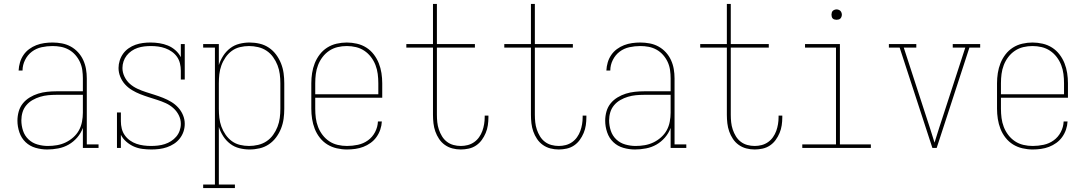

<svg xmlns="http://www.w3.org/2000/svg" viewBox="-20 -755 5540 980"><path d="M221 8Q191 8 161.5 -0.5Q132 -9 110.5 -29.5Q89 -50 79 -79.5Q69 -109 69 -139Q69 -163 75.5 -186Q82 -209 96.5 -227Q111 -245 131.5 -257.5Q152 -270 174.5 -277Q197 -284 220.5 -286.5Q244 -289 267 -289H403V-355Q403 -376 400 -397.5Q397 -419 388 -438.5Q379 -458 364.5 -474.5Q350 -491 331 -501.5Q312 -512 291 -516Q270 -520 248 -520Q220 -520 192.5 -514Q165 -508 143 -491.5Q121 -475 108 -449Q95 -423 95 -395H75Q76 -416 82 -436.5Q88 -457 100 -474.5Q112 -492 129 -504.5Q146 -517 165.5 -524.5Q185 -532 206 -535Q227 -538 248 -538Q272 -538 296 -533.5Q320 -529 341 -517.5Q362 -506 378.5 -488Q395 -470 405 -448Q415 -426 419 -402.5Q423 -379 423 -355V-18H483V0H403V-102Q393 -75 374 -53Q355 -31 330.5 -17Q306 -3 277.5 2.5Q249 8 221 8ZM224 -10Q248 -10 271 -14Q294 -18 315 -28Q336 -38 354 -54Q372 -70 383 -90Q394 -110 398.5 -133.5Q403 -157 403 -180V-271H267Q246 -271 225.5 -269Q205 -267 185 -261Q165 -255 146.5 -244.5Q128 -234 114.5 -218Q101 -202 95 -182Q89 -162 89 -141Q89 -114 97.5 -88Q106 -62 125.5 -43.5Q145 -25 171.5 -17.5Q198 -10 224 -10Z M753 8Q730 8 707 5Q684 2 663.5 -7Q643 -16 625 -31.5Q607 -47 597 -67V0H577V-181H597V-136Q597 -117 601.5 -98.5Q606 -80 617 -64.5Q628 -49 643.5 -38Q659 -27 676.5 -21Q694 -15 713 -12.5Q732 -10 751 -10Q768 -10 786 -12Q804 -14 821 -19.5Q838 -25 853 -34.5Q868 -44 879.5 -57.5Q891 -71 897 -88Q903 -105 903 -123Q903 -146 892.5 -167Q882 -188 864.5 -203.5Q847 -219 826 -228.5Q805 -238 783 -245Q761 -252 739 -259Q717 -266 695.5 -274.5Q674 -283 654 -295Q634 -307 618.5 -324Q603 -341 594 -363Q585 -385 585 -408Q585 -427 591 -446Q597 -465 608.5 -481Q620 -497 636.5 -508.5Q653 -520 671.5 -526.5Q690 -533 709.5 -535.5Q729 -538 748 -538Q771 -538 793.5 -534.5Q816 -531 837 -522.5Q858 -514 875.5 -498.5Q893 -483 903 -463V-530H923V-349H903V-394Q903 -413 898.5 -431.5Q894 -450 883.5 -465Q873 -480 857.5 -491Q842 -502 824 -508.5Q806 -515 787.5 -517.5Q769 -520 750 -520Q733 -520 716 -518Q699 -516 682.5 -510.5Q666 -505 651.5 -495Q637 -485 626.5 -471.5Q616 -458 610.5 -441.5Q605 -425 605 -408Q605 -385 615.5 -363.5Q626 -342 643 -327Q660 -312 681.5 -302Q703 -292 725 -285Q747 -278 769 -271Q791 -264 812.5 -255.5Q834 -247 854 -235Q874 -223 889.5 -206Q905 -189 914 -167.5Q923 -146 923 -123Q923 -102 916.5 -83Q910 -64 897.5 -48Q885 -32 868 -21Q851 -10 832 -3.5Q813 3 793 5.5Q773 8 753 8Z M1017 205V187H1077V-512H1017V-530H1097V-423Q1105 -448 1119.5 -470.5Q1134 -493 1155 -509Q1176 -525 1202 -531.5Q1228 -538 1254 -538Q1280 -538 1305.5 -532Q1331 -526 1352.5 -511.5Q1374 -497 1389.5 -476Q1405 -455 1414.5 -431Q1424 -407 1427.5 -381.5Q1431 -356 1431 -330V-200Q1431 -174 1427.5 -148.5Q1424 -123 1414.5 -99Q1405 -75 1389.5 -54Q1374 -33 1352.5 -18.5Q1331 -4 1305.5 2Q1280 8 1254 8Q1228 8 1202 1.5Q1176 -5 1155 -21Q1134 -37 1119.5 -59.5Q1105 -82 1097 -107V187H1179V205ZM1251 -10Q1274 -10 1297.5 -15.5Q1321 -21 1340.5 -34Q1360 -47 1374 -66.5Q1388 -86 1396.5 -108Q1405 -130 1408 -153Q1411 -176 1411 -200V-330Q1411 -354 1408 -377Q1405 -400 1396.5 -422Q1388 -444 1374 -463.5Q1360 -483 1340.5 -496Q1321 -509 1297.5 -514.5Q1274 -520 1251 -520Q1228 -520 1205 -514.5Q1182 -509 1163.5 -495.5Q1145 -482 1131.5 -462.5Q1118 -443 1110 -421Q1102 -399 1099.5 -376Q1097 -353 1097 -330V-200Q1097 -177 1099.5 -154Q1102 -131 1110 -109Q1118 -87 1131.5 -67.5Q1145 -48 1163.5 -34.5Q1182 -21 1205 -15.5Q1228 -10 1251 -10Z M1751 8Q1725 8 1699 2Q1673 -4 1651 -17.5Q1629 -31 1612.5 -52Q1596 -73 1586.5 -97.5Q1577 -122 1573 -148Q1569 -174 1569 -200V-330Q1569 -356 1573 -382Q1577 -408 1586.5 -432Q1596 -456 1612 -477Q1628 -498 1650 -512Q1672 -526 1698 -532Q1724 -538 1750 -538Q1776 -538 1802 -532Q1828 -526 1850 -512Q1872 -498 1888 -477Q1904 -456 1913.5 -432Q1923 -408 1927 -382Q1931 -356 1931 -330V-256H1589V-200Q1589 -176 1592 -152.5Q1595 -129 1603.5 -107Q1612 -85 1626.5 -66Q1641 -47 1660.5 -34Q1680 -21 1703.5 -15.5Q1727 -10 1751 -10Q1779 -10 1807 -16Q1835 -22 1858 -38.5Q1881 -55 1894.5 -81Q1908 -107 1909 -135H1929Q1928 -114 1921 -93.5Q1914 -73 1901.5 -55.5Q1889 -38 1871.5 -25.5Q1854 -13 1834.5 -5.5Q1815 2 1793.5 5Q1772 8 1751 8ZM1911 -274V-330Q1911 -354 1908 -377.5Q1905 -401 1896.5 -423Q1888 -445 1873.5 -464Q1859 -483 1839.5 -496Q1820 -509 1797 -514.5Q1774 -520 1750 -520Q1726 -520 1703 -514.5Q1680 -509 1660.5 -496Q1641 -483 1626.5 -464Q1612 -445 1603.5 -423Q1595 -401 1592 -377.5Q1589 -354 1589 -330V-274Z M2332 8Q2310 8 2289 2.5Q2268 -3 2250.5 -15.5Q2233 -28 2221 -46Q2209 -64 2202 -84Q2195 -104 2192.5 -125.5Q2190 -147 2190 -169V-512H2054V-530H2190V-735H2210V-530H2404V-512H2210V-169Q2210 -150 2212 -131Q2214 -112 2220 -94Q2226 -76 2236 -59.5Q2246 -43 2261 -31.5Q2276 -20 2294.5 -15Q2313 -10 2332 -10Q2350 -10 2367.5 -14.5Q2385 -19 2400 -29.5Q2415 -40 2425.5 -55Q2436 -70 2442 -86.5Q2448 -103 2451 -121Q2454 -139 2454 -157Q2454 -159 2454 -161Q2454 -163 2454 -165H2473Q2473 -163 2473 -160.5Q2473 -158 2473 -156Q2473 -136 2470 -115.5Q2467 -95 2459 -76Q2451 -57 2439 -40.5Q2427 -24 2410 -12.5Q2393 -1 2372.5 3.5Q2352 8 2332 8Z M2832 8Q2810 8 2789 2.5Q2768 -3 2750.5 -15.5Q2733 -28 2721 -46Q2709 -64 2702 -84Q2695 -104 2692.5 -125.5Q2690 -147 2690 -169V-512H2554V-530H2690V-735H2710V-530H2904V-512H2710V-169Q2710 -150 2712 -131Q2714 -112 2720 -94Q2726 -76 2736 -59.5Q2746 -43 2761 -31.5Q2776 -20 2794.5 -15Q2813 -10 2832 -10Q2850 -10 2867.5 -14.5Q2885 -19 2900 -29.5Q2915 -40 2925.5 -55Q2936 -70 2942 -86.5Q2948 -103 2951 -121Q2954 -139 2954 -157Q2954 -159 2954 -161Q2954 -163 2954 -165H2973Q2973 -163 2973 -160.5Q2973 -158 2973 -156Q2973 -136 2970 -115.5Q2967 -95 2959 -76Q2951 -57 2939 -40.5Q2927 -24 2910 -12.5Q2893 -1 2872.5 3.5Q2852 8 2832 8Z M3221 8Q3191 8 3161.5 -0.5Q3132 -9 3110.5 -29.5Q3089 -50 3079 -79.5Q3069 -109 3069 -139Q3069 -163 3075.5 -186Q3082 -209 3096.5 -227Q3111 -245 3131.5 -257.5Q3152 -270 3174.5 -277Q3197 -284 3220.5 -286.5Q3244 -289 3267 -289H3403V-355Q3403 -376 3400 -397.5Q3397 -419 3388 -438.5Q3379 -458 3364.5 -474.5Q3350 -491 3331 -501.5Q3312 -512 3291 -516Q3270 -520 3248 -520Q3220 -520 3192.5 -514Q3165 -508 3143 -491.5Q3121 -475 3108 -449Q3095 -423 3095 -395H3075Q3076 -416 3082 -436.5Q3088 -457 3100 -474.5Q3112 -492 3129 -504.5Q3146 -517 3165.5 -524.5Q3185 -532 3206 -535Q3227 -538 3248 -538Q3272 -538 3296 -533.5Q3320 -529 3341 -517.5Q3362 -506 3378.5 -488Q3395 -470 3405 -448Q3415 -426 3419 -402.5Q3423 -379 3423 -355V-18H3483V0H3403V-102Q3393 -75 3374 -53Q3355 -31 3330.5 -17Q3306 -3 3277.5 2.5Q3249 8 3221 8ZM3224 -10Q3248 -10 3271 -14Q3294 -18 3315 -28Q3336 -38 3354 -54Q3372 -70 3383 -90Q3394 -110 3398.5 -133.5Q3403 -157 3403 -180V-271H3267Q3246 -271 3225.5 -269Q3205 -267 3185 -261Q3165 -255 3146.5 -244.5Q3128 -234 3114.5 -218Q3101 -202 3095 -182Q3089 -162 3089 -141Q3089 -114 3097.5 -88Q3106 -62 3125.5 -43.5Q3145 -25 3171.5 -17.5Q3198 -10 3224 -10Z M3832 8Q3810 8 3789 2.5Q3768 -3 3750.5 -15.5Q3733 -28 3721 -46Q3709 -64 3702 -84Q3695 -104 3692.5 -125.5Q3690 -147 3690 -169V-512H3554V-530H3690V-735H3710V-530H3904V-512H3710V-169Q3710 -150 3712 -131Q3714 -112 3720 -94Q3726 -76 3736 -59.5Q3746 -43 3761 -31.5Q3776 -20 3794.5 -15Q3813 -10 3832 -10Q3850 -10 3867.5 -14.5Q3885 -19 3900 -29.5Q3915 -40 3925.5 -55Q3936 -70 3942 -86.5Q3948 -103 3951 -121Q3954 -139 3954 -157Q3954 -159 3954 -161Q3954 -163 3954 -165H3973Q3973 -163 3973 -160.5Q3973 -158 3973 -156Q3973 -136 3970 -115.5Q3967 -95 3959 -76Q3951 -57 3939 -40.5Q3927 -24 3910 -12.5Q3893 -1 3872.5 3.5Q3852 8 3832 8Z M4075 0V-18H4247V-512H4089V-530H4267V-18H4425V0ZM4250 -654Q4245 -654 4239.5 -655.5Q4234 -657 4230.5 -660.5Q4227 -664 4225.5 -669.5Q4224 -675 4224 -680Q4224 -685 4225.5 -690.5Q4227 -696 4230.5 -699.5Q4234 -703 4239.5 -705Q4245 -707 4250 -707Q4255 -707 4260.5 -705Q4266 -703 4269.5 -699.5Q4273 -696 4275 -690.5Q4277 -685 4277 -680Q4277 -675 4275 -669.5Q4273 -664 4269.5 -660.5Q4266 -657 4260.5 -655.5Q4255 -654 4250 -654Z M4739 0 4572 -512H4517V-530H4657V-512H4593L4702 -177Q4715 -139 4726.5 -102Q4738 -65 4750 -27Q4762 -65 4773.5 -102Q4785 -139 4798 -177L4907 -512H4843V-530H4983V-512H4928L4761 0Z M5251 8Q5225 8 5199 2Q5173 -4 5151 -17.5Q5129 -31 5112.5 -52Q5096 -73 5086.5 -97.5Q5077 -122 5073 -148Q5069 -174 5069 -200V-330Q5069 -356 5073 -382Q5077 -408 5086.5 -432Q5096 -456 5112 -477Q5128 -498 5150 -512Q5172 -526 5198 -532Q5224 -538 5250 -538Q5276 -538 5302 -532Q5328 -526 5350 -512Q5372 -498 5388 -477Q5404 -456 5413.5 -432Q5423 -408 5427 -382Q5431 -356 5431 -330V-256H5089V-200Q5089 -176 5092 -152.5Q5095 -129 5103.5 -107Q5112 -85 5126.5 -66Q5141 -47 5160.5 -34Q5180 -21 5203.5 -15.5Q5227 -10 5251 -10Q5279 -10 5307 -16Q5335 -22 5358 -38.5Q5381 -55 5394.5 -81Q5408 -107 5409 -135H5429Q5428 -114 5421 -93.5Q5414 -73 5401.5 -55.5Q5389 -38 5371.5 -25.5Q5354 -13 5334.5 -5.5Q5315 2 5293.5 5Q5272 8 5251 8ZM5411 -274V-330Q5411 -354 5408 -377.5Q5405 -401 5396.5 -423Q5388 -445 5373.5 -464Q5359 -483 5339.5 -496Q5320 -509 5297 -514.5Q5274 -520 5250 -520Q5226 -520 5203 -514.5Q5180 -509 5160.5 -496Q5141 -483 5126.5 -464Q5112 -445 5103.5 -423Q5095 -401 5092 -377.5Q5089 -354 5089 -330V-274Z"/></svg>

Font: Iosevka Slab Thin
Style: Regular
Weight: 100
Monospace: yes
Designer: Belleve Invis
Foundry: Belleve Invis
Version: Version 11.1.0; ttfautohint (v1.8.3)